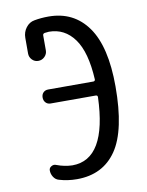

<svg xmlns="http://www.w3.org/2000/svg" viewBox="-84 -801 669 872"><g transform="rotate(-10 250.0 -365.0)"><path d="M80.1 -590.8V-663.1Q80.1 -689.5 95.7 -710Q111.3 -730.5 134.8 -734.4Q166 -740.2 200.2 -740.2Q316.4 -740.2 380.9 -649.4Q445.3 -558.6 445.3 -375Q445.3 -172.9 382.8 -81.5Q320.3 9.8 200.2 9.8Q157.2 9.8 118.2 -2Q103.5 -5.9 94.2 -20Q85 -34.2 85 -50.8Q85 -62.5 96.2 -68.8Q107.4 -75.2 118.2 -70.3Q154.3 -56.6 190.4 -55.7Q348.6 -55.7 358.4 -340.8Q358.4 -349.6 349.6 -349.6H141.6Q127.9 -349.6 119.1 -358.9Q110.4 -368.2 110.4 -382.3Q110.4 -396.5 119.1 -405.3Q127.9 -414.1 141.6 -414.1H349.6Q357.4 -414.1 358.4 -421.9Q351.6 -549.8 307.1 -610.8Q262.7 -671.9 190.4 -671.9Q185.5 -671.9 170.9 -669.9Q162.1 -668 162.1 -660.2V-590.8Q162.1 -574.2 149.9 -562Q137.7 -549.8 120.6 -549.8Q103.5 -549.8 91.8 -562Q80.1 -574.2 80.1 -590.8Z"/></g></svg>

Font: Rounded Mgen+ 1mn regular
Style: Regular
Weight: 400
Designer: [Source Han Sans]
Ryoko NISHIZUKA  (kana & ideographs); Paul D. Hunt (Latin, Greek & Cyrillic); Wenlong ZHANG  (bopomofo
Version: Version 1.059.20150602